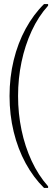

<svg xmlns="http://www.w3.org/2000/svg" viewBox="-20 -823 273 946"><path d="M27 -350Q27 -442 47.5 -526.5Q68 -611 106.5 -681.5Q145 -752 197 -803H217V-795Q169 -742 136 -670.5Q103 -599 86 -517.5Q69 -436 69 -350Q69 -264 86 -182.5Q103 -101 136 -30Q169 41 217 95V103H197Q145 52 106.5 -18.5Q68 -89 47.5 -173.5Q27 -258 27 -350Z"/></svg>

Font: Phudu Light Medium
Style: Regular
Weight: 500
Version: Version 1.005;gftools[0.9.23]